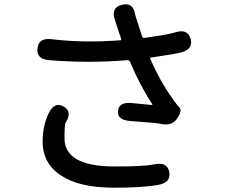

<svg xmlns="http://www.w3.org/2000/svg" viewBox="-20 -818 1040 887"><path d="M497 49Q347 48 264 -6Q177 -61 177 -164Q177 -237 205 -295Q232 -350 274 -326Q316 -302 283 -251Q278 -243 278 -179Q278 -51 503 -49Q639 -48 694 -59Q753 -71 762 -23Q771 25 712 36Q634 50 497 49ZM798 -270Q773 -234 722 -246Q705 -250 581 -259Q521 -264 525 -305Q528 -347 588 -342L681 -333Q686 -333 683 -337Q623 -430 581 -532Q577 -541 567 -540Q389 -525 208 -540Q148 -544 153 -594Q158 -644 218 -637Q366 -619 537 -632Q542 -632 540 -637L511 -725Q491 -784 544 -796Q596 -809 605 -748Q607 -739 637 -649Q639 -642 647 -643Q761 -659 788 -668Q846 -687 860 -640Q875 -592 817 -576Q794 -569 677 -552Q672 -551 674 -546Q719 -444 775 -365Q795 -336 809 -321Q823 -306 798 -270Z"/></svg>

Font: Resource Han Rounded JP Medium
Style: Regular
Weight: 500
Designer: Cyano Hao (round all glyphs); Ryoko NISHIZUKA 西塚涼子 (kana, bopomofo & ideographs); Paul D. Hunt (Latin, Greek & Cyrillic)
Foundry: Cyano Hao
Version: 0.990